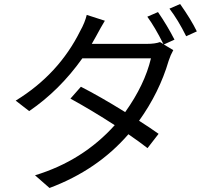

<svg xmlns="http://www.w3.org/2000/svg" viewBox="-20 -866 1040 954"><path d="M765 -806Q810 -741 847 -669L794 -645L841 -617Q827 -592 818 -564Q772 -407 671 -266Q726 -231 768 -201L713 -130Q676 -159 618 -199Q464 -21 226 68L154 5Q391 -67 550 -244Q439 -316 330 -376L382 -435Q478 -386 602 -309Q699 -445 730 -576H389Q276 -417 125 -314L58 -366Q272 -497 379 -713Q402 -754 411 -792L501 -763Q481 -730 457 -685Q449 -670 436 -648H709Q751 -648 775 -657L792 -647Q750 -731 712 -783ZM875 -846Q930 -768 958 -710L905 -686Q865 -767 822 -823Z"/></svg>

Font: KaiGen Gothic CN Regular
Style: Regular
Weight: 400
Designer: Ryoko NISHIZUKA  (kana & ideographs); Paul D. Hunt (Latin, Greek & Cyrillic); Wenlong ZHANG  (bopomofo); Sandoll Communi
Foundry: Adobe Systems Incorporated
Version: Version 1.002.20150501